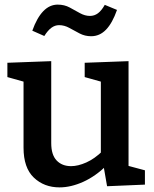

<svg xmlns="http://www.w3.org/2000/svg" viewBox="-20 -801 667 832"><path d="M238 11Q171 11 126.5 -31.5Q82 -74 82 -161V-462L94 -444L12 -467V-529L202 -536V-181Q202 -130 225.5 -105.5Q249 -81 288 -81Q318 -81 354 -97Q390 -113 426 -148L417 -125V-465L429 -444L347 -467V-529L537 -536V-66L522 -86L608 -63V-1L444 6L427 -92L444 -86Q394 -37 340.5 -13Q287 11 238 11ZM375 -644Q348 -644 325 -656Q302 -668 280.5 -680Q259 -692 236 -692Q218 -692 202.5 -680.5Q187 -669 172 -645L120 -668Q140 -724 167.5 -752.5Q195 -781 230 -781Q259 -781 282 -768.5Q305 -756 326.5 -744Q348 -732 370 -732Q389 -732 404.5 -743.5Q420 -755 434 -780L487 -758Q467 -701 439.5 -672.5Q412 -644 375 -644Z"/></svg>

Font: Bitter Thin SemiBold
Style: Regular
Weight: 600
Version: Version 2.002